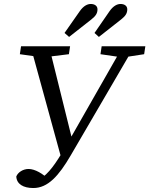

<svg xmlns="http://www.w3.org/2000/svg" viewBox="-20 -903 752 967"><path d="M80 -630 186 -615H205L327 -630L333 -670H86L80 -630ZM291 -98 346 -190 227 -670H134L291 -98ZM62 -14C64 24 97 44 148 44C221 44 276 -17 336 -120L657 -670H599L327 -193C275 -102 240 -46 197 -12L213 14L226 2C197 -28 156 -52 124 -52C96 -52 70 -35 62 -14ZM486 -630 589 -615H608L706 -630L712 -670H492L486 -630ZM305 -737 328 -717 440 -805C463 -823 471 -837 471 -856C471 -874 456 -883 437 -883C421 -883 401 -874 382 -847L305 -737ZM456 -737 478 -717 590 -805C613 -823 621 -837 621 -856C621 -874 606 -883 587 -883C571 -883 551 -874 532 -847L456 -737Z"/></svg>

Font: Source Serif Variable
Style: Italic
Weight: 389
Italic angle: -12°
Designer: Frank Grießhammer
Foundry: Adobe Systems Incorporated
Version: Version 3.001;hotconv 1.0.111;makeotfexe 2.5.65597